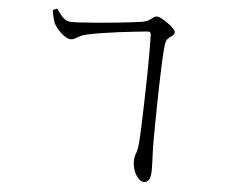

<svg xmlns="http://www.w3.org/2000/svg" viewBox="-55 -828 1110 940"><g transform="rotate(5 500.0 -357.5)"><path d="M656.3 -669.6Q656.3 -679.7 652.2 -683.9Q648.1 -688.1 638.6 -686.9Q617.2 -684.9 580.3 -681.1Q543.4 -677.3 500.1 -671.7Q456.9 -666.2 415 -659.6Q373 -653 340 -645.4Q324.9 -642 311.9 -635.2Q298.9 -628.5 288.5 -622.5Q278.2 -616.6 267.7 -616.6Q253.2 -616.6 235.6 -629Q218.1 -641.4 203.7 -658.3Q189.4 -675.2 183.4 -687.3Q179 -697.8 174.4 -715.8Q169.8 -733.8 168.3 -751.7L188.7 -760.4Q198.1 -748.2 207.4 -734.9Q216.8 -721.6 229.6 -711.9Q242.3 -702.1 260.8 -701.4Q276.3 -700.6 312.2 -702.9Q348.2 -705.1 393.1 -708.8Q438.1 -712.5 482.7 -717.1Q527.3 -721.7 561.5 -725.9Q595.7 -730 609.7 -732.3Q632.1 -736.8 643.2 -744.4Q654.3 -751.9 662.1 -758Q669.8 -764.1 680.6 -764.1Q688.5 -764.1 703.7 -755.9Q718.9 -747.6 734.7 -736.1Q750.5 -724.6 761.3 -713.6Q772 -702.6 772 -696.2Q772 -686.2 765 -680.1Q758 -674.1 747.2 -665.6Q737.4 -658.2 733.6 -648.8Q729.8 -639.4 727.8 -617.9Q724.6 -585.1 722.5 -534.3Q720.4 -483.4 718.9 -425.8Q717.4 -368.2 716.7 -313.2Q716.1 -258.2 715.6 -215.4Q715.1 -172.6 715.1 -153.7Q715.1 -118.1 717 -82.4Q718.8 -46.7 718.8 -18.6Q719.6 14.3 711.7 31.4Q703.8 48.5 684.2 48.5Q672.4 48.5 659.1 35.3Q645.7 22.1 636.8 -0.8Q627.8 -23.6 627.8 -50.6Q627.8 -69.8 635.5 -89Q643.2 -108.1 645.9 -149Q648.1 -176.8 649.8 -227.8Q651.5 -278.9 653.4 -341.7Q655.3 -404.4 656.3 -467.4Q657.3 -530.3 657.3 -583.9Q657.3 -637.4 656.3 -669.6Z"/></g></svg>

Font: Noto Serif JP
Style: Regular
Weight: 200
Designer: Ryoko NISHIZUKA 西塚涼子 (kana & ideographs); Frank Grießhammer (Latin, Greek & Cyrillic); Wenlong ZHANG 张文龙 (bopomofo); San
Foundry: Adobe
Version: Version 2.001;hotconv 1.1.0;makeotfexe 2.6.0